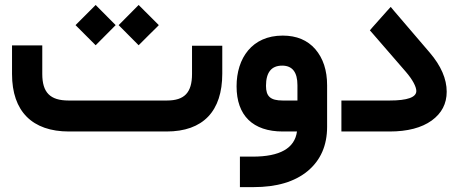

<svg xmlns="http://www.w3.org/2000/svg" viewBox="-20 -539 1880 787"><path d="M261.2 -127C185.5 -127 153.3 -159.7 153.3 -235.8V-353H29.3V-235.4C29.3 -82.5 112.3 0 262.7 0H662.6C812.5 0 891.1 -83 891.1 -237.3V-351.6H767.1V-235.8C767.1 -159.2 735.8 -127 664.1 -127ZM372.1 -353.5 454.1 -436 372.1 -518.6 289.6 -436ZM548.3 -353.5 590.8 -396C609.4 -414.1 620.6 -425.3 625 -429.7C627 -432.1 628.9 -434.1 630.9 -436L548.3 -518.6L466.3 -436Z M1320.8 -189.5C1320.8 -250.5 1304.7 -299.8 1272.5 -337.4C1240.2 -374.5 1195.8 -393.1 1138.7 -393.1C1013.2 -393.1 949.7 -300.8 949.7 -185.1C949.7 -65.4 1016.6 0 1139.2 0H1197.3C1188 68.8 1127.4 103 1016.1 103H982.9H963.4V122.6V208.5V228H982.9H1019C1114.3 228 1188 206.1 1241.2 162.1C1294.4 117.7 1320.8 57.1 1320.8 -19.5ZM1070.3 -187C1070.3 -242.2 1092.3 -270 1136.7 -270C1178.2 -270 1199.2 -243.2 1199.2 -189.9V-127H1138.7C1088.4 -127 1070.3 -144 1070.3 -187Z M1576.7 0C1650.4 0 1708 -15.1 1749.5 -44.9C1790.5 -74.7 1811 -113.8 1811 -163.1C1811 -215.8 1787.6 -269.5 1741.2 -323.7L1595.7 -493.7L1581.5 -510.7L1566.4 -494.1L1507.3 -427.7L1496.1 -414.6L1507.3 -401.9L1644 -244.1C1671.4 -212.4 1686.5 -183.1 1686.5 -166C1686.5 -140.1 1649.9 -127 1577.1 -127H1398.9H1379.4V-107.4V-19.5V0H1398.9Z"/></svg>

Font: Shabnam
Style: Bold
Weight: 700
Foundry: DejaVu fonts team - Redesigned by Saber Rastikerdar - Based on Vazir font
Version: Version 5.0.1